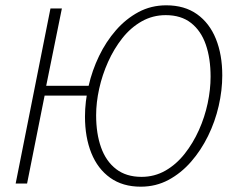

<svg xmlns="http://www.w3.org/2000/svg" viewBox="-20 -691 884 723"><path d="M39 0 170 -659H213L154 -368H341L335 -331H148L82 0ZM510 12Q442 12 395 -21.5Q348 -55 324 -114.5Q300 -174 300 -252Q300 -308 313.5 -367Q327 -426 353 -480Q379 -534 416.5 -577Q454 -620 501.5 -645.5Q549 -671 606 -671Q675 -671 722 -637.5Q769 -604 793 -544.5Q817 -485 817 -407Q817 -351 803.5 -292Q790 -233 763.5 -179Q737 -125 699.5 -82Q662 -39 614.5 -13.5Q567 12 510 12ZM513 -25Q562 -25 603 -48.5Q644 -72 675.5 -112Q707 -152 729 -201Q751 -250 762 -302Q773 -354 773 -402Q773 -471 755 -523Q737 -575 699.5 -604.5Q662 -634 604 -634Q555 -634 513.5 -610.5Q472 -587 440.5 -547Q409 -507 387 -458Q365 -409 353.5 -357Q342 -305 342 -257Q342 -188 360.5 -136Q379 -84 417 -54.5Q455 -25 513 -25Z"/></svg>

Font: Source Sans 3 Light
Style: Italic
Weight: 300
Italic angle: -11°
Designer: Paul D. Hunt
Foundry: Adobe
Version: Version 3.046;hotconv 1.0.118;makeotfexe 2.5.65603